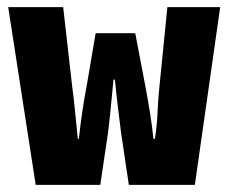

<svg xmlns="http://www.w3.org/2000/svg" viewBox="-20 -518 640 538"><path d="M80 0 3 -498H157L182 -278Q187 -241 190.5 -204Q194 -167 198 -129H201Q205 -167 210.5 -204.5Q216 -242 223 -278L248 -425H359L387 -278Q394 -241 400 -204Q406 -167 410 -129H414Q420 -167 421.5 -204Q423 -241 427 -278L449 -498H597L526 0H341L319 -148Q315 -181 310.5 -217Q306 -253 302 -295H298Q295 -267 292 -233Q289 -199 283 -148L261 0Z"/></svg>

Font: Source Code Pro ExtraLight ExtraBold
Style: Regular
Weight: 800
Monospace: yes
Version: Version 1.018;hotconv 1.0.116;makeotfexe 2.5.65601